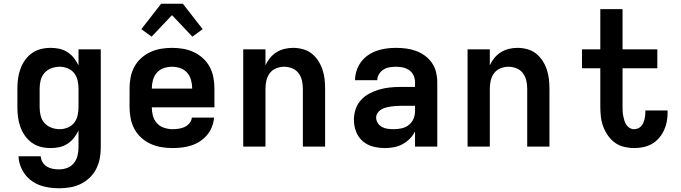

<svg xmlns="http://www.w3.org/2000/svg" viewBox="-20 -784 3640 1027"><path d="M296 223Q271 223 245 219.5Q219 216 195 207.5Q171 199 149.5 183.5Q128 168 113 147.5Q98 127 89 102.5Q80 78 79 52H198Q199 69 208 84Q217 99 231.5 107.5Q246 116 262.5 119Q279 122 296 122Q319 122 340 114Q361 106 375 88.5Q389 71 394.5 49Q400 27 400 5V-86Q390 -65 375.5 -46.5Q361 -28 341 -15Q321 -2 298 3Q275 8 251 8Q224 8 198 1.5Q172 -5 150.5 -20.5Q129 -36 113.5 -58Q98 -80 89 -105Q80 -130 76.5 -156.5Q73 -183 73 -210V-310Q73 -337 76.5 -363.5Q80 -390 89 -415Q98 -440 113.5 -462Q129 -484 150.5 -499.5Q172 -515 198 -521.5Q224 -528 251 -528Q275 -528 298 -523Q321 -518 341 -505Q361 -492 375.5 -473.5Q390 -455 400 -434V-520H519V5Q519 35 513.5 64Q508 93 494.5 119.5Q481 146 459.5 166.5Q438 187 411.5 200Q385 213 355.5 218Q326 223 296 223ZM299 -93Q321 -93 342 -101.5Q363 -110 376.5 -127Q390 -144 395 -166Q400 -188 400 -210V-310Q400 -332 395 -354Q390 -376 376.5 -393Q363 -410 342 -418.5Q321 -427 299 -427Q277 -427 255 -419Q233 -411 218 -394Q203 -377 197.5 -355Q192 -333 192 -310V-210Q192 -187 197.5 -165Q203 -143 218 -126Q233 -109 255 -101Q277 -93 299 -93Z M903 8Q873 8 843 3Q813 -2 785.5 -14.5Q758 -27 735.5 -47.5Q713 -68 699 -94Q685 -120 679 -150Q673 -180 673 -210V-310Q673 -340 678.5 -369.5Q684 -399 698 -425.5Q712 -452 734.5 -472.5Q757 -493 784 -505.5Q811 -518 840.5 -523Q870 -528 900 -528Q930 -528 959.5 -523Q989 -518 1016 -505.5Q1043 -493 1065.5 -472.5Q1088 -452 1102 -425.5Q1116 -399 1121.5 -369.5Q1127 -340 1127 -310V-210H792Q792 -187 798 -164.5Q804 -142 819.5 -125Q835 -108 857.5 -100.5Q880 -93 903 -93Q919 -93 936 -95.5Q953 -98 968 -105Q983 -112 994 -125.5Q1005 -139 1006 -155H1125Q1123 -130 1113.5 -105.5Q1104 -81 1087.5 -61.5Q1071 -42 1049.5 -28Q1028 -14 1003.5 -6Q979 2 953.5 5Q928 8 903 8ZM792 -310H1008Q1008 -333 1002 -355.5Q996 -378 981 -395Q966 -412 944.5 -419.5Q923 -427 900 -427Q877 -427 855.5 -419.5Q834 -412 819 -395Q804 -378 798 -355.5Q792 -333 792 -310ZM791 -588 736 -628 842 -764H958L1064 -628L1009 -588L900 -703Z M1281 0V-520H1400V-434Q1409 -455 1424 -473.5Q1439 -492 1459 -504.5Q1479 -517 1502 -522.5Q1525 -528 1548 -528Q1574 -528 1600 -521Q1626 -514 1646.5 -498Q1667 -482 1681.5 -460Q1696 -438 1704.5 -413Q1713 -388 1716 -362Q1719 -336 1719 -310V0H1600V-310Q1600 -332 1595 -353.5Q1590 -375 1577 -392.5Q1564 -410 1543 -418.5Q1522 -427 1500 -427Q1478 -427 1457 -418.5Q1436 -410 1423 -392.5Q1410 -375 1405 -353.5Q1400 -332 1400 -310V0Z M2039 8Q2007 8 1975.5 0Q1944 -8 1920 -29Q1896 -50 1884.5 -80.5Q1873 -111 1873 -143Q1873 -171 1882 -199Q1891 -227 1910.5 -248.5Q1930 -270 1955.5 -283.5Q1981 -297 2008.5 -305Q2036 -313 2064.5 -316Q2093 -319 2122 -319H2200V-344Q2200 -363 2192 -380.5Q2184 -398 2169 -408.5Q2154 -419 2135.5 -423Q2117 -427 2098 -427Q2081 -427 2063.5 -424Q2046 -421 2031.5 -412Q2017 -403 2007.5 -387.5Q1998 -372 1998 -355H1879Q1879 -381 1887.5 -406.5Q1896 -432 1911.5 -453Q1927 -474 1949 -489Q1971 -504 1995.5 -512.5Q2020 -521 2046 -524.5Q2072 -528 2098 -528Q2125 -528 2152.5 -524.5Q2180 -521 2205.5 -511.5Q2231 -502 2253 -486Q2275 -470 2290.5 -447.5Q2306 -425 2312.5 -398Q2319 -371 2319 -344V0H2200V-81Q2189 -59 2171.5 -41.5Q2154 -24 2132.5 -12.5Q2111 -1 2087 3.5Q2063 8 2039 8ZM2086 -93Q2107 -93 2128 -97.5Q2149 -102 2166 -115Q2183 -128 2191.5 -148Q2200 -168 2200 -189V-218H2122Q2109 -218 2095.5 -217Q2082 -216 2069 -214Q2056 -212 2043 -208.5Q2030 -205 2018.5 -198Q2007 -191 1999.5 -179.5Q1992 -168 1992 -155Q1992 -139 2001 -125.5Q2010 -112 2024 -104.5Q2038 -97 2054 -95Q2070 -93 2086 -93Z M2481 0V-520H2600V-434Q2609 -455 2624 -473.5Q2639 -492 2659 -504.5Q2679 -517 2702 -522.5Q2725 -528 2748 -528Q2774 -528 2800 -521Q2826 -514 2846.5 -498Q2867 -482 2881.5 -460Q2896 -438 2904.5 -413Q2913 -388 2916 -362Q2919 -336 2919 -310V0H2800V-310Q2800 -332 2795 -353.5Q2790 -375 2777 -392.5Q2764 -410 2743 -418.5Q2722 -427 2700 -427Q2678 -427 2657 -418.5Q2636 -410 2623 -392.5Q2610 -375 2605 -353.5Q2600 -332 2600 -310V0Z M3372 8Q3345 8 3318 1.5Q3291 -5 3269 -21Q3247 -37 3231.5 -59.5Q3216 -82 3206.5 -107.5Q3197 -133 3194 -160.5Q3191 -188 3191 -215V-419H3093V-520H3191V-735H3310V-520H3496V-419H3310V-215Q3310 -202 3310.5 -189.5Q3311 -177 3313.5 -164.5Q3316 -152 3319.5 -140Q3323 -128 3330 -117Q3337 -106 3348 -99.5Q3359 -93 3372 -93Q3382 -93 3392 -97Q3402 -101 3409 -108.5Q3416 -116 3420.5 -126Q3425 -136 3427.5 -146Q3430 -156 3431 -166.5Q3432 -177 3432 -187V-193H3551V-182Q3551 -157 3546.5 -133Q3542 -109 3531.5 -86.5Q3521 -64 3504.5 -45Q3488 -26 3466.5 -14Q3445 -2 3421 3Q3397 8 3372 8Z"/></svg>

Font: Iosevka Fixed Extended
Style: Bold
Weight: 700
Width: 7
Monospace: yes
Designer: Belleve Invis
Foundry: Belleve Invis
Version: Version 24.1.1; ttfautohint (v1.8.4)